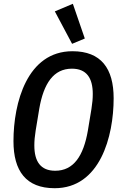

<svg xmlns="http://www.w3.org/2000/svg" viewBox="-20 -980 640 1012"><path d="M360 -749 427 -777 364 -960 269 -920ZM268 12C507 12 579 -260 579 -462C579 -619 513 -710 362 -710C123 -710 51 -438 51 -236C51 -79 117 12 268 12ZM271 -80C194 -80 161 -129 161 -213C161 -237 163 -261 168 -292L187 -407C210 -540 262 -618 359 -618C436 -618 469 -569 469 -485C469 -461 467 -437 462 -406L443 -291C420 -158 368 -80 271 -80Z"/></svg>

Font: IBM Mono Medium
Style: Italic
Weight: 500
Italic angle: -9°
Monospace: yes
Designer: Mike Abbink, Paul van der Laan, Pieter van Rosmalen
Foundry: Bold Monday
Version: Version 2.3